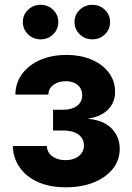

<svg xmlns="http://www.w3.org/2000/svg" viewBox="-20 -777 554 804"><path d="M255.4 7.3Q186.5 7.3 137 -15.6Q87.4 -38.6 61 -77.9Q34.7 -117.2 33.7 -165.5H176.3Q176.8 -139.2 198.7 -122.8Q220.7 -106.4 253.9 -106.4Q289.1 -106.4 310.3 -123.8Q331.5 -141.1 331.5 -167.5Q331.5 -196.8 308.6 -213.6Q285.6 -230.5 245.1 -230.5H202.1V-317.4H245.1Q280.3 -317.4 302.2 -333.5Q324.2 -349.6 324.2 -378.4Q324.2 -404.3 305.7 -420.7Q287.1 -437 255.9 -437Q225.1 -437 204.1 -421.9Q183.1 -406.7 182.6 -380.9H44.4Q44.9 -429.2 72 -466.6Q99.1 -503.9 147.2 -525.4Q195.3 -546.9 257.8 -546.9Q318.8 -546.9 364.7 -526.9Q410.6 -506.8 436.3 -471.9Q461.9 -437 461.9 -393.1Q461.9 -346.2 430.7 -316.7Q399.4 -287.1 351.6 -281.2V-279.3Q416 -272.5 448.7 -237.8Q481.4 -203.1 481.4 -153.8Q481.4 -106.9 452.9 -70.6Q424.3 -34.2 373.3 -13.4Q322.3 7.3 255.4 7.3ZM366.7 -612.3Q335.4 -612.3 313.7 -633.5Q292 -654.8 292 -684.6Q292 -714.8 313.7 -735.8Q335.4 -756.8 366.7 -756.8Q397.9 -756.8 419.4 -735.8Q440.9 -714.8 440.9 -684.6Q440.9 -654.3 419.4 -633.3Q397.9 -612.3 366.7 -612.3ZM149.9 -612.3Q119.1 -612.3 97.4 -633.5Q75.7 -654.8 75.7 -684.6Q75.7 -714.8 97.4 -735.8Q119.1 -756.8 149.9 -756.8Q181.2 -756.8 202.6 -735.8Q224.1 -714.8 224.1 -684.6Q224.1 -654.3 202.6 -633.3Q181.2 -612.3 149.9 -612.3Z"/></svg>

Font: Inter 18pt
Style: Bold
Weight: 700
Designer: Rasmus Andersson
Foundry: rsms
Version: Version 4.001;git-66647c0bb